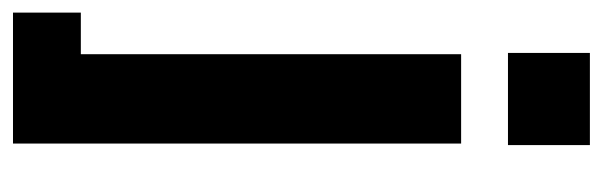

<svg xmlns="http://www.w3.org/2000/svg" viewBox="-350 -400 941 300"><g transform="rotate(90 121.0 -250.5)"><path d="M-8.8 200.2V94.2H56.2V-500H195.8V200.2ZM54.2 -573.2H198.2V-701.2H54.2Z"/></g></svg>

Font: TASA Orbiter Text
Style: Bold
Weight: 700
Designer: Weizhong Zhang
Version: Version 1.000;Glyphs 3.1.2 (3151)